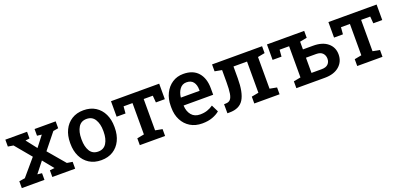

<svg xmlns="http://www.w3.org/2000/svg" viewBox="6 -1256 4132 1983"><g transform="rotate(-20 2071.5 -264.0)"><path d="M17.1 0V-75.2L81.1 -85L234.9 -265.6L87.4 -442.9L28.3 -452.6V-528.3H267.1V-454.6L221.2 -448.7L311 -333.5L399.9 -448.7L349.6 -454.6V-528.3H581.5V-452.6L524.9 -442.9L386.2 -270L543 -85L603.5 -75.2V0H352.5V-73.2L405.3 -79.1L309.6 -196.8L216.3 -78.6L266.1 -73.2V0Z M889.6 10.3Q813.5 10.3 758.8 -24.2Q704.1 -58.6 674.8 -119.1Q645.5 -179.7 645.5 -258.8V-269Q645.5 -347.7 674.8 -408.2Q704.1 -468.8 758.8 -503.4Q813.5 -538.1 888.7 -538.1Q964.8 -538.1 1019.5 -503.7Q1074.2 -469.2 1103.5 -408.4Q1132.8 -347.7 1132.8 -269V-258.8Q1132.8 -179.2 1103.5 -118.7Q1074.2 -58.1 1019.8 -23.9Q965.3 10.3 889.6 10.3ZM889.6 -84.5Q950.7 -84.5 980.5 -133.1Q1010.3 -181.6 1010.3 -258.8V-269Q1010.3 -344.7 980.2 -393.8Q950.2 -442.9 888.7 -442.9Q827.6 -442.9 798.1 -393.8Q768.6 -344.7 768.6 -269V-258.8Q768.6 -181.6 798.1 -133.1Q827.6 -84.5 889.6 -84.5Z M1314 0V-75.2L1391.6 -89.8V-434.1H1293.5L1287.1 -357.9H1189.5V-528.3H1719.2V-357.9H1621.1L1614.7 -434.1H1514.6V-89.8L1591.8 -75.2V0Z M1999 10.3Q1923.8 10.3 1868.7 -23.2Q1813.5 -56.6 1783 -115.7Q1752.4 -174.8 1752.4 -251V-271.5Q1752.4 -348.6 1782.5 -408.9Q1812.5 -469.2 1865 -503.7Q1917.5 -538.1 1985.4 -538.1Q2092.3 -538.1 2148.2 -474.6Q2204.1 -411.1 2204.1 -300.3V-230H1879.9L1878.9 -227.5Q1881.8 -165 1915 -124.8Q1948.2 -84.5 2009.8 -84.5Q2052.7 -84.5 2087.9 -96.2Q2123 -107.9 2153.3 -129.4L2191.4 -52.2Q2160.2 -25.4 2112.1 -7.6Q2064 10.3 1999 10.3ZM1881.8 -316.4H2086.4V-329.1Q2086.4 -380.9 2062.3 -413.1Q2038.1 -445.3 1986.8 -445.3Q1941.9 -445.3 1914.3 -409.2Q1886.7 -373 1880.4 -318.8Z M2276.9 0 2276.4 -99.6 2293.5 -100.1Q2327.1 -100.1 2345.2 -119.1Q2363.3 -138.2 2370.6 -182.6Q2377.9 -227.1 2377.9 -303.2V-438L2300.3 -452.6V-528.3H2850.1V-452.6L2772.5 -438V-89.8L2850.1 -75.2V0H2572.3V-75.2L2649.9 -89.8V-432.6H2501V-303.2Q2501 -147 2455.6 -73.5Q2410.2 0 2301.3 0Z M3034.7 0V-75.2L3112.3 -89.8V-432.6H3007.8L3002 -358.4H2903.8V-528.3H3313V-452.6L3235.4 -438V-353H3347.7Q3449.2 -353 3506.6 -305.2Q3564 -257.3 3564 -179.2Q3564 -99.1 3506.3 -49.6Q3448.7 0 3347.7 0ZM3235.4 -94.7H3347.7Q3395 -94.7 3418 -117.7Q3440.9 -140.6 3440.9 -176.8Q3440.9 -212.9 3418 -237.3Q3395 -261.7 3347.7 -261.7H3235.4Z M3703.6 0V-75.2L3781.2 -89.8V-434.1H3683.1L3676.8 -357.9H3579.1V-528.3H4108.9V-357.9H4010.7L4004.4 -434.1H3904.3V-89.8L3981.4 -75.2V0Z"/></g></svg>

Font: Roboto Slab Medium
Style: Regular
Weight: 500
Designer: Google
Version: Version 2.001; ttfautohint (v1.8.3)